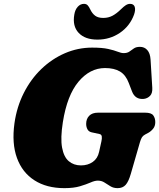

<svg xmlns="http://www.w3.org/2000/svg" viewBox="-20 -961 826 996"><path d="M458 -714Q510.5 -714 541.5 -707Q572.5 -700 590.5 -692.8Q608.5 -685.5 622 -685.5Q640.5 -685.5 651.8 -693.8Q663 -702 674.8 -710Q686.5 -718 706 -718Q729.5 -718 744.2 -701.2Q759 -684.5 761 -652L770 -505Q771.5 -477.5 758.5 -464Q745.5 -450.5 726.5 -448Q681 -443.5 664.5 -487.5L648 -530.5Q632.5 -572 602.5 -590Q572.5 -608 525 -608Q446.5 -608 387.2 -537.2Q328 -466.5 306 -327Q293 -244.5 302 -195.5Q311 -146.5 336.8 -124.8Q362.5 -103 400 -103Q435.5 -103 461 -120.8Q486.5 -138.5 494 -173L506 -227.5Q509.5 -242.5 508 -253.2Q506.5 -264 495 -266L455.5 -274.5Q440 -278 433.5 -290.5Q427 -303 427 -318.5Q427 -344.5 442.8 -360.5Q458.5 -376.5 488.5 -376.5H733Q765 -376.5 775.2 -362.2Q785.5 -348 785.5 -327.5Q785.5 -306.5 774 -292.8Q762.5 -279 748.5 -271.5L732.5 -263Q721.5 -257 716.2 -248.5Q711 -240 706 -223.5L658.5 -59Q647 -19 631.8 -2Q616.5 15 590 15Q568.5 15 552.8 5.2Q537 -4.5 522 -14.2Q507 -24 487.5 -24Q471.5 -24 449.5 -14.2Q427.5 -4.5 395 5.2Q362.5 15 314 15Q222 15 158.8 -25.5Q95.5 -66 68 -141.5Q40.5 -217 55 -321.5Q67 -406.5 103.2 -478.2Q139.5 -550 194.2 -602.8Q249 -655.5 316.5 -684.8Q384 -714 458 -714ZM515.5 -868Q542 -868 563.2 -879.2Q584.5 -890.5 607 -912.5Q621 -926.5 632.2 -933.8Q643.5 -941 654.5 -941Q673.5 -941 678.8 -925.8Q684 -910.5 675.5 -885.5Q653.5 -825.5 601.8 -790.5Q550 -755.5 485.5 -755.5Q421 -755.5 388 -790.5Q355 -825.5 365.5 -885.5Q369.5 -910.5 383.2 -925.8Q397 -941 415.5 -941Q427.5 -941 434.5 -933.8Q441.5 -926.5 448 -912.5Q458.5 -890.5 474 -879.2Q489.5 -868 515.5 -868Z"/></svg>

Font: Fraunces 9pt SuperSoft Black
Style: Italic
Weight: 900
Italic angle: -16°
Version: Version 1.000;[0bf87f6ff]